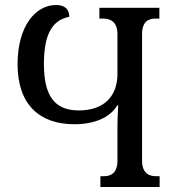

<svg xmlns="http://www.w3.org/2000/svg" viewBox="-20 -745 698 765"><path d="M380 0H616V-43H601C576 -43 546 -53 546 -105V-609C546 -661 574 -671 599 -671H615V-714H376V-671H392C416 -671 448 -661 448 -609V-451C448 -361 394 -305 294 -305C196 -305 155 -365 155 -490C155 -594 180 -664 256 -678C256 -694 251 -725 203 -725C123 -725 50 -643 50 -489C50 -329 137 -250 276 -250C357 -250 419 -277 447 -325H451C449 -292 448 -266 448 -247V-105C448 -53 419 -43 395 -43H380Z"/></svg>

Font: Noto Serif Georgian SemiCondensed
Style: Regular
Weight: 400
Width: 4
Designer: Monotype Design Team, Akaki Razmadze
Foundry: Google LLC
Version: Version 2.003